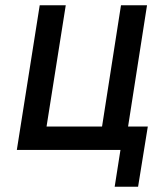

<svg xmlns="http://www.w3.org/2000/svg" viewBox="-20 -570 640 730"><path d="M416 140 438 0H44L131 -550H230L157 -89H368L440 -550H539L467 -89H542L505 140Z"/></svg>

Font: JetBrains Mono NL Medium
Style: Italic
Weight: 500
Italic angle: -9°
Monospace: yes
Designer: Philipp Nurullin, Konstantin Bulenkov
Foundry: JetBrains
Version: Version 2.305; ttfautohint (v1.8.4.7-5d5b)